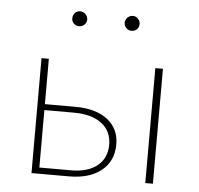

<svg xmlns="http://www.w3.org/2000/svg" viewBox="-46 -632 703 679"><g transform="rotate(5 305.5 -292.5)"><path d="M380 -127Q380 -68 338 -34Q296 0 223 0H90V-408H116V-247H224Q297 -247 338.5 -215Q380 -183 380 -127ZM355 -124Q355 -172 319.5 -199Q284 -226 221 -226H116V-22H229Q288 -22 321.5 -49Q355 -76 355 -124ZM494 -408H521V0H494ZM186 -558Q186 -569 193.5 -577Q201 -585 212 -585Q223 -585 231 -577Q239 -569 239 -558Q239 -547 231 -539.5Q223 -532 212 -532Q201 -532 193.5 -539.5Q186 -547 186 -558ZM372 -558Q372 -569 380 -577Q388 -585 399 -585Q410 -585 417.5 -577Q425 -569 425 -558Q425 -547 417.5 -539.5Q410 -532 399 -532Q388 -532 380 -539.5Q372 -547 372 -558Z"/></g></svg>

Font: Ysabeau Extralight
Style: Regular
Weight: 200
Designer: Christian Thalmann (Catharsis Fonts)
Version: Version 0.003